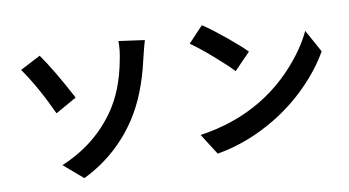

<svg xmlns="http://www.w3.org/2000/svg" viewBox="-78 -951 2156 1185"><g transform="rotate(-10 1000.0 -358.0)"><path d="M363.3 43.9 244.1 -58.6Q460 -148.4 585.9 -330.1Q669.9 -451.2 704.1 -631.8Q718.8 -701.2 716.8 -752.9L878.9 -730.5Q866.2 -688.5 848.6 -614.3Q800.8 -402.3 710 -262.7Q580.1 -61.5 363.3 43.9ZM94.7 -681.6 222.7 -748Q297.9 -641.6 396.5 -455.1L263.7 -379.9Q180.7 -559.6 94.7 -681.6Z M1147.5 -660.2 1241.2 -759.8Q1295.9 -723.6 1376.5 -657.7Q1457 -591.8 1499 -548.8L1397.5 -444.3Q1357.4 -487.3 1279.3 -555.2Q1201.2 -623 1147.5 -660.2ZM1200.2 38.1 1116.2 -93.8Q1331.1 -125 1499 -224.6Q1621.1 -296.9 1717.3 -402.3Q1813.5 -507.8 1863.3 -614.3L1941.4 -472.7Q1882.8 -369.1 1786.1 -271.5Q1689.5 -173.8 1571.3 -102.5Q1393.6 4.9 1200.2 38.1Z"/></g></svg>

Font: Gen Shin Gothic Monospace Bold
Style: Bold
Weight: 700
Designer: [Source Han Sans]
Ryoko NISHIZUKA  (kana & ideographs); Paul D. Hunt (Latin, Greek & Cyrillic); Wenlong ZHANG  (bopomofo
Version: Version 1.002.20150607